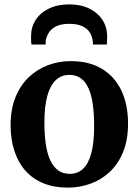

<svg xmlns="http://www.w3.org/2000/svg" viewBox="-20 -847 634 878"><path d="M28.5 -275Q28.5 -348 51 -403Q73.5 -458 112.2 -494.5Q151 -531 200.2 -549.2Q249.5 -567.5 303.5 -567.5Q388 -567.5 446.2 -532.2Q504.5 -497 535 -433Q565.5 -369 565.5 -281.5Q565.5 -207 543 -152Q520.5 -97 481.8 -60.8Q443 -24.5 393.5 -6.8Q344 11 290 11Q227 11 178.2 -9Q129.5 -29 96.2 -66.5Q63 -104 45.8 -156.8Q28.5 -209.5 28.5 -275ZM299 -52Q335.5 -52 360.2 -75.5Q385 -99 397.8 -147.5Q410.5 -196 410.5 -271Q410.5 -325.5 404.5 -368.8Q398.5 -412 385.2 -442.2Q372 -472.5 350.2 -488.5Q328.5 -504.5 297.5 -504.5Q261 -504.5 235.5 -481Q210 -457.5 196.5 -409.2Q183 -361 183 -285.5Q183 -231 189.5 -187.5Q196 -144 210 -114Q224 -84 245.8 -68Q267.5 -52 299 -52ZM297 -827Q349 -827 388 -808Q427 -789 448.5 -756Q470 -723 470 -680Q470 -671.5 469.5 -660.8Q469 -650 468.5 -643.5H405Q405 -647 404.8 -652Q404.5 -657 403.5 -663Q401 -681.5 390.2 -698.8Q379.5 -716 357 -727Q334.5 -738 297 -738Q259.5 -738 237 -726.8Q214.5 -715.5 203.8 -698.5Q193 -681.5 189.5 -662.5Q189 -657 188.8 -652Q188.5 -647 188.5 -643.5H124Q122.5 -650 122.2 -660.8Q122 -671.5 122 -680.5Q122 -723 143.2 -756Q164.5 -789 204 -808Q243.5 -827 297 -827Z"/></svg>

Font: Merriweather 24pt
Style: Bold
Weight: 700
Designer: Eben Sorkin
Foundry: Eben Sorkin
Version: Version 2.100